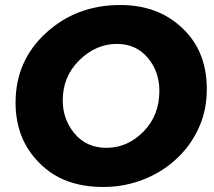

<svg xmlns="http://www.w3.org/2000/svg" viewBox="-20 -732 851 765"><path d="M392 13Q313 13 250 -9.8Q187 -32.5 137.5 -82Q42 -177 42 -323Q42 -490 163.5 -601Q285 -712 459 -712Q611 -712 707.5 -619Q804 -527.5 804 -377Q804 -297.5 776 -231.8Q748 -166 701 -116.8Q654 -67.5 595.5 -37Q501 13 392 13ZM404 -143Q488 -143 551.5 -207.5Q615 -272 615 -370Q615 -447 568.5 -502Q522 -557 446 -557Q362 -557 296 -492Q230 -427 230 -332Q230 -256 277.5 -199.5Q325 -143 404 -143Z"/></svg>

Font: Argentum Novus
Style: Bold Italic
Weight: 700
Designer: Julieta Ulanovsky (font) & Cristiano Sobral (main changes)
Foundry: Julieta Ulanovsky (font) & Cristiano Sobral (main changes)
Version: Version 3.00;November 27, 2020;FontCreator 13.0.0.2655 64-bi